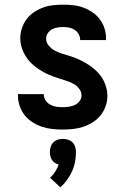

<svg xmlns="http://www.w3.org/2000/svg" viewBox="-20 -548 540 824"><path d="M249 8Q226 8 203.5 5.5Q181 3 160 -4Q139 -11 119.5 -23.5Q100 -36 86 -53.5Q72 -71 64.5 -93Q57 -115 57 -137V-144H168V-142Q168 -128 176 -116.5Q184 -105 196 -98.5Q208 -92 221.5 -90Q235 -88 249 -88Q262 -88 275.5 -90Q289 -92 301 -97.5Q313 -103 321.5 -114Q330 -125 330 -138Q330 -154 319.5 -167.5Q309 -181 295 -188.5Q281 -196 265.5 -201Q250 -206 234.5 -211Q219 -216 204 -221.5Q189 -227 174.5 -234.5Q160 -242 146.5 -251Q133 -260 121 -270.5Q109 -281 99 -294Q89 -307 82 -321.5Q75 -336 71 -351.5Q67 -367 67 -383Q67 -405 74 -426.5Q81 -448 94 -465.5Q107 -483 125.5 -495.5Q144 -508 164.5 -515.5Q185 -523 207 -525.5Q229 -528 251 -528Q273 -528 295 -525.5Q317 -523 337.5 -515.5Q358 -508 376.5 -495.5Q395 -483 408.5 -465Q422 -447 428.5 -426Q435 -405 435 -383V-376H324V-378Q324 -391 317 -402.5Q310 -414 299.5 -420.5Q289 -427 276.5 -429.5Q264 -432 251 -432Q239 -432 226.5 -430Q214 -428 203 -422Q192 -416 185 -405.5Q178 -395 178 -382Q178 -366 188.5 -353Q199 -340 213 -332Q227 -324 242.5 -319Q258 -314 273.5 -309.5Q289 -305 304 -299Q319 -293 333.5 -285.5Q348 -278 361.5 -269Q375 -260 387 -249.5Q399 -239 409 -226.5Q419 -214 426 -199.5Q433 -185 437 -169Q441 -153 441 -137Q441 -115 433.5 -93Q426 -71 412 -53.5Q398 -36 378.5 -23.5Q359 -11 338 -4Q317 3 294.5 5.5Q272 8 249 8ZM239 256 195 215Q208 203 217 188.5Q226 174 232 158Q223 156 215.5 151Q208 146 203 138.5Q198 131 196 122Q194 113 194 104Q194 93 197.5 82Q201 71 209 63Q217 55 228 51.5Q239 48 250 48Q261 48 272 51.5Q283 55 291 63Q299 71 302.5 82Q306 93 306 104Q306 126 302 147Q298 168 289 187.5Q280 207 267.5 224.5Q255 242 239 256Z"/></svg>

Font: Iosevka Fixed
Style: Bold
Weight: 700
Monospace: yes
Designer: Belleve Invis
Foundry: Belleve Invis
Version: Version 32.3.0